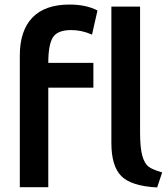

<svg xmlns="http://www.w3.org/2000/svg" viewBox="-20 -809 738 843"><path d="M285 -789Q358 -789 408 -763L384 -657Q339 -677 293 -677Q232 -677 212 -644.5Q192 -612 192 -533H390V-424H192V13H67V-565Q67 -674 122 -731.5Q177 -789 285 -789ZM692 -52 670 14Q556 8 512.5 -36Q469 -80 469 -181V-780H595V-229Q595 -159 605 -124.5Q615 -90 632.5 -77Q650 -64 692 -52Z"/></svg>

Font: Repo
Style: DemiBold
Weight: 600
Designer: Stefan Peev
Foundry: Context Ltd
Version: Version 001.000